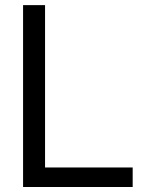

<svg xmlns="http://www.w3.org/2000/svg" viewBox="-20 -748 575 768"><path d="M72.3 0V-727.5H160.2V-78.1H510.7V0Z"/></svg>

Font: Inter Display
Style: Regular
Weight: 400
Designer: Rasmus Andersson
Foundry: rsms
Version: Version 4.001;git-9221beed3